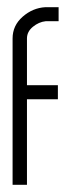

<svg xmlns="http://www.w3.org/2000/svg" viewBox="-20 -511 198 534"><path d="M15 -404Q15 -440 43 -464.5Q71 -489 106 -491H143V-452H107Q88 -450 71.5 -436.5Q55 -423 55 -404V-274H141V-235H55V3H15Z"/></svg>

Font: RIT Chingam
Style: Regular
Weight: 400
Version: Version 1.2.1